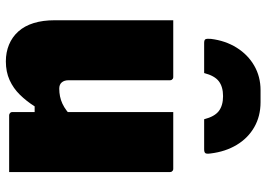

<svg xmlns="http://www.w3.org/2000/svg" viewBox="-144 -734 889 640"><g transform="rotate(90 300.0 -413.5)"><path d="M236 -547Q240 -547 242 -545.5Q244 -544 245.5 -542Q247 -540 247 -536Q247 -494 247 -450.5Q247 -407 247 -364.5Q247 -322 247 -280Q247 -238 247 -198Q247 -184 254 -175.5Q261 -167 275 -167Q288 -167 300.5 -169.5Q313 -172 325 -177.5Q337 -183 349.5 -192.5Q362 -202 375 -215V-85H334Q317 -58 295.5 -36Q274 -14 246.5 -1.5Q219 11 184 11Q154 11 128.5 0.5Q103 -10 84.5 -30.5Q66 -51 56.5 -81.5Q47 -112 47 -152Q47 -188 47 -227Q47 -266 47 -306Q47 -346 47 -387Q47 -427 47 -467.5Q47 -508 47 -547Q94 -547 141.5 -547Q189 -547 236 -547ZM542 -547Q546 -547 548 -545.5Q550 -544 551.5 -542Q553 -540 553 -536Q553 -463 553 -390.5Q553 -318 553 -244.5Q553 -171 553 -98Q553 -80 553 -63Q553 -46 553 -30Q553 -14 553 0Q526 0 490.5 0Q455 0 421.5 0Q388 0 364 0Q361 0 358.5 -1.5Q356 -3 354.5 -5Q353 -7 353 -11Q353 -100 353 -189.5Q353 -279 353 -368.5Q353 -458 353 -547Q379 -547 413.5 -547Q448 -547 482.5 -547Q517 -547 542 -547ZM300 -713Q269 -713 250.5 -699Q232 -685 223 -650Q198 -650 173 -650Q148 -650 123 -650Q113 -650 110.5 -654Q108 -658 109 -672Q115 -721 138.5 -758.5Q162 -796 198.5 -817Q235 -838 280 -838H320Q367 -838 403.5 -817Q440 -796 462.5 -758.5Q485 -721 491 -672Q493 -658 490 -654Q487 -650 477 -650Q452 -650 427 -650Q402 -650 377 -650Q368 -685 349.5 -699Q331 -713 300 -713Z"/></g></svg>

Font: Recursive Black
Style: Regular
Weight: 900
Version: Version 1.085